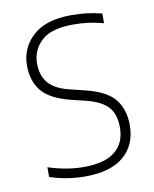

<svg xmlns="http://www.w3.org/2000/svg" viewBox="-69 -601 532 663"><g transform="rotate(-10 197.5 -269.5)"><path d="M178 9Q113 9 53.5 -11V-45Q90 -33.5 119.5 -28.8Q149 -24 179 -24Q251 -24 287.5 -53.2Q324 -82.5 324 -137Q324 -185 300.2 -210Q276.5 -235 226.5 -247.5L171.5 -261Q101 -279 73 -314.2Q45 -349.5 45 -402.5Q45 -464.5 90.5 -506.2Q136 -548 225.5 -548Q255 -548 281 -544.8Q307 -541.5 332.5 -535V-501Q302.5 -509 277.8 -512Q253 -515 225.5 -515Q149 -515 114.8 -482.8Q80.5 -450.5 80.5 -404Q80.5 -362 102.2 -335.8Q124 -309.5 174 -297L229.5 -283.5Q303.5 -265 331.2 -229Q359 -193 359 -139.5Q359 -70 312.8 -30.5Q266.5 9 178 9Z"/></g></svg>

Font: Encode Sans SmCnd Th
Style: Regular
Weight: 100
Width: 4
Designer: Multiple Designers
Foundry: Impallari Type
Version: Version 3.002; ttfautohint (v1.8.3) -l 8 -r 50 -G 200 -x 14 